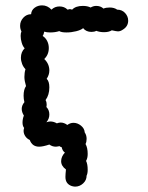

<svg xmlns="http://www.w3.org/2000/svg" viewBox="-20 -550 553 716"><path d="M389 -522Q406 -522 417 -514Q435 -514 446.5 -501.5Q458 -489 458 -473Q458 -452 439 -440Q429 -433 420 -433Q415 -433 397 -437Q386 -430 368 -430Q352 -430 339 -435Q332 -431 321 -431Q301 -431 290 -445Q282 -438 264 -433.5Q246 -429 228 -429Q209 -429 201 -434Q186 -429 167 -429Q154 -429 145 -432Q143 -421 139 -416Q150 -409 156 -397Q162 -385 162 -371Q162 -346 145 -330Q164 -312 164 -287Q164 -271 154 -256Q164 -247 164 -224Q164 -196 150 -177Q154 -170 154 -161Q154 -154 153 -151Q164 -140 164 -123Q164 -107 153 -94Q161 -97 168 -97Q180 -97 192 -90Q200 -93 206 -93Q219 -93 231 -84Q242 -92 254 -92Q269 -92 282 -81.5Q295 -71 296 -56Q303 -46 303 -32Q303 -21 299 -13Q307 1 307 24Q307 40 301 50Q307 62 307 83Q307 97 303 105Q303 122 290 134Q277 146 260 146Q256 146 248 144Q224 136 224 110Q224 100 226 82Q208 69 208 51Q208 34 222 19Q213 13 210 -1Q205 -2 202 -5Q192 -3 188 -3Q175 -3 164 -11Q140 -3 126 -3Q100 -3 91 -28Q80 -33 74 -42.5Q68 -52 68 -62Q68 -67 70 -73Q64 -80 64 -93Q64 -106 69 -119Q61 -132 61 -144Q61 -157 71 -169Q68 -181 68 -193Q68 -216 77 -229Q71 -249 71 -263Q71 -279 75 -292Q67 -300 62.5 -311.5Q58 -323 58 -335Q58 -356 72 -370Q65 -377 61 -390.5Q57 -404 57 -416Q57 -426 60 -433Q55 -442 55 -454Q55 -471 67 -484Q79 -497 96 -497Q97 -512 109 -521Q121 -530 137 -530Q157 -530 172 -514Q184 -526 202 -526Q220 -526 232 -514Q238 -516 240 -516Q243 -516 249 -514Q262 -528 289 -528Q306 -528 318 -522Q328 -528 339 -528Q355 -528 366 -518Q375 -522 389 -522Z"/></svg>

Font: Pangolin
Style: Regular
Weight: 400
Designer: Kevin Burke
Foundry: Google, Inc.
Version: Version 1.101